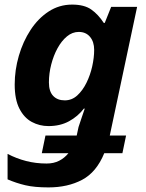

<svg xmlns="http://www.w3.org/2000/svg" viewBox="-20 -576 634 836"><path d="M191 240Q130 240 90 230.5Q50 221 13 205V94Q51 114 93.5 125Q136 136 183 136Q214 136 237.5 124Q261 112 278 91H162L178 14H314L322 -23Q327 -40 335.5 -63.5Q344 -87 349 -103H345Q319 -69 280.5 -48Q242 -27 191 -27Q152 -27 118.5 -45Q85 -63 64.5 -103Q44 -143 44 -208Q44 -271 62 -333Q80 -395 113 -445.5Q146 -496 192 -526Q238 -556 294 -556Q347 -556 377.5 -534.5Q408 -513 432 -476H436L464 -546H577L458 14H529L513 91H434Q400 174 337.5 207Q275 240 191 240ZM262 -139Q293 -139 316.5 -160.5Q340 -182 356.5 -215.5Q373 -249 381.5 -287Q390 -325 390 -359Q390 -394 372 -415.5Q354 -437 323 -437Q295 -437 271.5 -417.5Q248 -398 230.5 -366Q213 -334 203 -295Q193 -256 193 -217Q193 -178 211.5 -158.5Q230 -139 262 -139Z"/></svg>

Font: Noto IKEA Latin
Style: Bold Italic
Weight: 700
Italic angle: -12°
Designer: Monotype Design Team
Foundry: Monotype Imaging Inc.
Version: Version 1.0